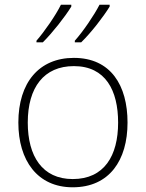

<svg xmlns="http://www.w3.org/2000/svg" viewBox="-20 -786 621 816"><path d="M446 -758V-766H403C380 -721 333 -652 298 -613V-606H325C368 -648 419 -714 446 -758ZM283 -758V-766H239C217 -721 169 -652 135 -613V-606H162C204 -648 256 -714 283 -758ZM522 -265C522 -423 451 -540 294 -540C146 -540 58 -435 58 -265C58 -104 139 10 289 10C445 10 522 -105 522 -265ZM98 -265C98 -415 167 -505 294 -505C429 -505 482 -401 482 -265C482 -124 423 -25 289 -25C160 -25 98 -122 98 -265Z"/></svg>

Font: Noto Sans Malayalam ExtraLight
Style: Regular
Weight: 200
Designer: Jelle Bosma - Monotype Design Team
Foundry: Monotype Imaging Inc.
Version: Version 2.104